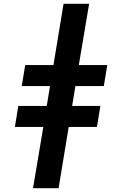

<svg xmlns="http://www.w3.org/2000/svg" viewBox="-20 -843 640 1006"><path d="M153 143 207 -178H58L76 -288H225L242 -392H94L112 -502H260L313 -823H447L393 -502H542L524 -392H375L358 -288H506L488 -178H340L287 143Z"/></svg>

Font: Iosevka Etoile XBdObl
Style: Regular
Weight: 800
Italic angle: -9°
Designer: Belleve Invis
Foundry: Belleve Invis
Version: Version 15.5.2; ttfautohint (v1.8.4)